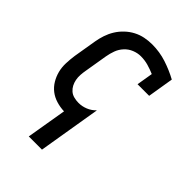

<svg xmlns="http://www.w3.org/2000/svg" viewBox="-218 -624 936 936"><g transform="rotate(45 250.0 -156.5)"><path d="M158 215 193 7Q165 6 139 -2Q113 -10 93 -25.5Q73 -41 59.5 -63.5Q46 -86 39.5 -111.5Q33 -137 34 -165Q35 -193 39 -221L59 -341Q63 -365 71 -389Q79 -413 92.5 -435Q106 -457 125.5 -475.5Q145 -494 168 -506Q191 -518 216 -523Q241 -528 266 -528Q318 -528 365.5 -512.5Q413 -497 455 -474L433 -340H353L367 -424Q344 -434 319.5 -441Q295 -448 268 -448Q246 -448 223.5 -439Q201 -430 184.5 -412Q168 -394 160 -372Q152 -350 148 -327L128 -207Q125 -191 124 -174.5Q123 -158 126 -142.5Q129 -127 136 -113.5Q143 -100 154.5 -90Q166 -80 182 -76Q198 -72 214 -72Q238 -72 261.5 -81.5Q285 -91 303 -110L249 215Z"/></g></svg>

Font: Iosevka Curly Slab Medium
Style: Italic
Weight: 500
Italic angle: -9°
Monospace: yes
Designer: Belleve Invis
Foundry: Belleve Invis
Version: Version 22.1.2; ttfautohint (v1.8.4)